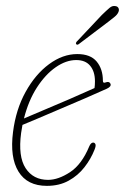

<svg xmlns="http://www.w3.org/2000/svg" viewBox="-20 -613 417 641"><path d="M295.5 -113Q283.5 -82.5 262 -54.8Q240.5 -27 209.2 -9.8Q178 7.5 136.5 7.5Q71 7.5 41.8 -40Q12.5 -87.5 23.5 -172.5Q33 -247.5 65.5 -306.2Q98 -365 143.8 -398.8Q189.5 -432.5 238 -432.5Q282 -432.5 302.8 -407.5Q323.5 -382.5 323.5 -343.5Q323.5 -334.5 331.5 -337.5Q344.5 -342.5 348.5 -334Q353 -324.5 337 -317Q306 -303 265 -285.2Q224 -267.5 182.2 -249.8Q140.5 -232 106.5 -217.5Q72.5 -203 55 -196Q52.5 -182.5 50.5 -169Q40 -90.5 65.5 -51.5Q91 -12.5 140.5 -12.5Q174.5 -12.5 213.8 -38.2Q253 -64 278 -124.5Q283.5 -137 291 -137Q296 -137 298.5 -131.8Q301 -126.5 295.5 -113ZM234.5 -412.5Q200.5 -412.5 166 -388.5Q131.5 -364.5 103.2 -320.8Q75 -277 60 -217.5Q84 -228 125.2 -245.2Q166.5 -262.5 212.2 -282.2Q258 -302 295.5 -319Q297 -328 297 -341.5Q297 -374 281.2 -393.2Q265.5 -412.5 234.5 -412.5ZM320 -563Q336 -578.5 345.8 -586.8Q355.5 -595 366 -592.5Q373 -591.5 375.8 -585.5Q378.5 -579.5 375 -572Q371.5 -564 362.5 -556.8Q353.5 -549.5 342.5 -541L244 -466.5Q238 -461.5 234.5 -465.5Q232.5 -468 234.2 -471.2Q236 -474.5 238.5 -476.5Z"/></svg>

Font: Fraunces 144pt S100 Thin
Style: Italic
Weight: 100
Italic angle: -16°
Version: Version 1.000; ttfautohint (v1.8.3)